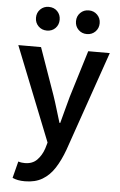

<svg xmlns="http://www.w3.org/2000/svg" viewBox="-60 -742 615 985"><g transform="rotate(5 247.5 -249.0)"><path d="M106 202Q86 202 70.5 199Q55 196 42 190L64 104Q74 107 82 108Q90 109 98 109Q137 109 160.5 85Q184 61 196 25L205 -6L12 -491H129L214 -250Q225 -218 235.5 -182.5Q246 -147 257 -112H261Q270 -146 279.5 -181.5Q289 -217 298 -250L372 -491H483L305 22Q285 77 259 117.5Q233 158 196 180Q159 202 106 202ZM151 -578Q125 -578 107.5 -595.5Q90 -613 90 -639Q90 -665 107.5 -682.5Q125 -700 151 -700Q178 -700 195 -682.5Q212 -665 212 -639Q212 -613 195 -595.5Q178 -578 151 -578ZM357 -578Q331 -578 313.5 -595.5Q296 -613 296 -639Q296 -665 313.5 -682.5Q331 -700 357 -700Q383 -700 400.5 -682.5Q418 -665 418 -639Q418 -613 400.5 -595.5Q383 -578 357 -578Z"/></g></svg>

Font: Source Sans 3 SemiBold
Style: Regular
Weight: 600
Designer: Paul D. Hunt
Foundry: Adobe
Version: Version 3.046;hotconv 1.0.118;makeotfexe 2.5.65603